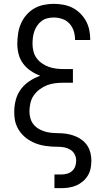

<svg xmlns="http://www.w3.org/2000/svg" viewBox="-20 -763 565 998"><path d="M263 215V144H298Q313 144 328 140Q343 136 354.5 126Q366 116 371 101.5Q376 87 376 72Q376 55 368.5 40Q361 25 347 16Q333 7 316.5 3.5Q300 0 283 0Q266 0 249.5 -1Q233 -2 216.5 -4.5Q200 -7 184 -11.5Q168 -16 153 -23Q138 -30 124 -39.5Q110 -49 98.5 -61Q87 -73 78 -87Q69 -101 63.5 -116.5Q58 -132 56 -148.5Q54 -165 54 -182Q54 -213 62 -243.5Q70 -274 88.5 -299Q107 -324 133.5 -341.5Q160 -359 189 -369Q163 -379 140 -394.5Q117 -410 100.5 -432Q84 -454 77 -480.5Q70 -507 70 -535Q70 -561 74 -588Q78 -615 88.5 -639.5Q99 -664 116.5 -684.5Q134 -705 157 -718.5Q180 -732 206.5 -737.5Q233 -743 260 -743Q284 -743 309 -738.5Q334 -734 356 -723Q378 -712 396 -694.5Q414 -677 426 -655.5Q438 -634 443.5 -609.5Q449 -585 449 -560V-555H370V-558Q370 -581 363 -602.5Q356 -624 341 -640.5Q326 -657 304 -664.5Q282 -672 260 -672Q243 -672 226.5 -668Q210 -664 196.5 -654Q183 -644 173.5 -630Q164 -616 158.5 -600.5Q153 -585 151 -568Q149 -551 149 -535Q149 -515 154 -495.5Q159 -476 170.5 -460.5Q182 -445 198.5 -433.5Q215 -422 233.5 -415.5Q252 -409 271.5 -406.5Q291 -404 311 -404H359V-333H311Q289 -333 267 -330.5Q245 -328 224.5 -320Q204 -312 186 -298.5Q168 -285 155.5 -267Q143 -249 138 -227Q133 -205 133 -183Q133 -164 139 -145Q145 -126 158 -112Q171 -98 189 -89Q207 -80 226 -76Q245 -72 264.5 -71.5Q284 -71 303 -70Q322 -69 341.5 -64.5Q361 -60 378.5 -52Q396 -44 411 -31.5Q426 -19 436 -2.5Q446 14 450.5 33.5Q455 53 455 72Q455 92 451 112Q447 132 436.5 149.5Q426 167 410.5 180Q395 193 376.5 201Q358 209 338 212Q318 215 298 215Z"/></svg>

Font: Iosevka Pride
Style: Regular
Weight: 400
Monospace: yes
Designer: Belleve Invis
Foundry: Belleve Invis
Version: Version 30.3.1; ttfautohint (v1.8.4)